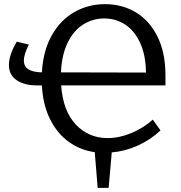

<svg xmlns="http://www.w3.org/2000/svg" viewBox="-20 -728 871 926"><path d="M778 -316H275Q284 -192 346 -127Q408 -62 499 -62Q555 -62 613 -86Q671 -110 717 -151L754 -99Q705 -53 643.5 -25.5Q582 2 519 7L504 178H451L437 6Q367 -4 311.5 -44Q256 -84 221.5 -153Q187 -222 182 -316H161Q97 -316 60 -341.5Q23 -367 23 -415Q23 -463 61 -527L119 -513Q95 -465 95 -436Q95 -381 181 -379H182Q188 -484 230 -558Q272 -632 339 -670Q406 -708 486 -708Q569 -708 635 -668.5Q701 -629 739.5 -551.5Q778 -474 778 -365ZM274 -379 684 -378Q683 -463 655.5 -522Q628 -581 583 -610Q538 -639 483 -639Q429 -639 383 -611Q337 -583 307.5 -524.5Q278 -466 274 -379Z"/></svg>

Font: Bitter Pro
Style: Regular
Weight: 400
Designer: Sol Matas, and Bitter project Authors
Foundry: Sol Matas
Version: Version 1.010